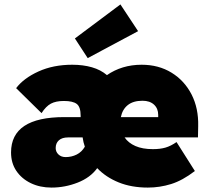

<svg xmlns="http://www.w3.org/2000/svg" viewBox="-20 -839 941 869"><path d="M213 10Q161 10 119.5 -10Q78 -30 54 -65.5Q30 -101 30 -149Q30 -309 271 -309H345V-315Q345 -355 327.5 -368.5Q310 -382 269 -382Q233 -382 210.5 -370Q188 -358 168 -327L53 -440Q87 -485 154 -515.5Q221 -546 307 -546Q356 -546 396 -534.5Q436 -523 464 -499Q497 -522 536.5 -534Q576 -546 621 -546Q698 -546 756.5 -510Q815 -474 847 -411.5Q879 -349 877 -268L876 -217H544Q561 -192 593 -178Q625 -164 672 -164Q705 -164 729 -171Q753 -178 779 -196L862 -65Q806 -22 754.5 -6Q703 10 649 10Q575 10 517 -13.5Q459 -37 420 -78Q389 -35 331.5 -12.5Q274 10 213 10ZM625 -383Q583 -383 558.5 -363.5Q534 -344 527 -309H696V-319Q696 -348 677 -365.5Q658 -383 625 -383ZM277 -128Q304 -128 327 -139.5Q350 -151 364 -175Q357 -195 354 -217H288Q261 -217 246.5 -204Q232 -191 232 -169Q232 -152 244.5 -140Q257 -128 277 -128ZM377 -576 319 -665 525 -819 605 -698Z"/></svg>

Font: Lexend Black
Style: Regular
Weight: 900
Designer: Bonnie Shaver-Troup, Thomas Jockin
Foundry: Lexend
Version: Version 1.007; ttfautohint (v1.8.3)